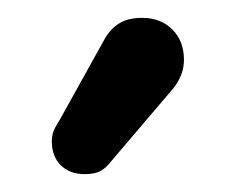

<svg xmlns="http://www.w3.org/2000/svg" viewBox="-20 -752 280 215"><path d="M47 -618 97 -708Q103 -719 113 -725.5Q123 -732 139 -732Q160 -732 173 -719Q186 -706 186 -685Q186 -668 174 -653L105 -572Q99 -564 92.5 -560.5Q86 -557 75 -557Q58 -557 48 -567Q38 -577 38 -594Q38 -602 41.5 -608.5Q45 -615 47 -618Z"/></svg>

Font: Varela Round Precious
Style: Medium
Weight: 500
Designer: Joe Prince
Foundry: Joe Prince
Version: Version 1.000